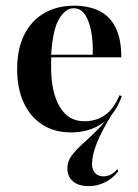

<svg xmlns="http://www.w3.org/2000/svg" viewBox="-20 -448 477 666"><path d="M287.9 197.6Q252.4 197.6 233.1 181Q213.7 164.5 213.7 135.5Q213.7 111.3 229 91.1Q244.4 71 267.7 50Q291.1 29 317.3 3.2Q343.5 -22.6 366.1 -58.9L373.4 -59.7Q333.9 3.2 316.5 46.8Q299.2 90.3 299.2 120.2Q299.2 140.3 309.7 152Q320.2 163.7 338.7 163.7Q366.1 163.7 387.1 138.7L390.3 146Q371 171 344.4 184.3Q317.7 197.6 287.9 197.6ZM225.8 11.3Q169.4 11.3 127.4 -15.3Q85.5 -41.9 62.5 -91.1Q39.5 -140.3 39.5 -208.1Q39.5 -279 64.5 -328.2Q89.5 -377.4 133.9 -402.8Q178.2 -428.2 236.3 -428.2Q287.9 -428.2 324.6 -410.1Q361.3 -391.9 381 -352.4Q400.8 -312.9 400.8 -249.2H119.4L118.5 -258.1H301.6Q303.2 -302.4 296.4 -338.7Q289.5 -375 275 -397.2Q260.5 -419.4 234.7 -419.4Q207.3 -419.4 185.1 -382.7Q162.9 -346 157.3 -256.5L158.1 -254.8Q157.3 -245.2 157.3 -234.7Q157.3 -224.2 157.3 -213.7Q157.3 -128.2 187.1 -77.8Q216.9 -27.4 272.6 -27.4Q314.5 -27.4 344.8 -49.2Q375 -71 394.4 -117.7L402.4 -114.5Q381.5 -53.2 335.9 -21Q290.3 11.3 225.8 11.3Z"/></svg>

Font: Playfair 144pt SemiCondensed
Style: Bold
Weight: 700
Width: 4
Designer: Claus Eggers Sørensen
Foundry: Claus Eggers Sørensen
Version: Version 2.203